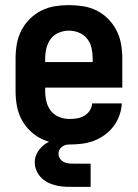

<svg xmlns="http://www.w3.org/2000/svg" viewBox="-20 -558 540 752"><path d="M252 8Q276 8 300.5 5Q325 2 347.5 -6.5Q370 -15 390 -29.5Q410 -44 424.5 -63Q439 -82 447.5 -105.5Q456 -129 457 -153H341Q340 -138 331.5 -125Q323 -112 310 -104.5Q297 -97 282 -94.5Q267 -92 252 -92Q232 -92 212.5 -99.5Q193 -107 180 -123Q167 -139 162 -159.5Q157 -180 157 -200V-215H459V-330Q459 -358 454 -386Q449 -414 436.5 -438.5Q424 -463 404 -483.5Q384 -504 359 -516.5Q334 -529 306 -533.5Q278 -538 250 -538Q222 -538 194.5 -533.5Q167 -529 142 -516.5Q117 -504 96.5 -483.5Q76 -463 63.5 -438.5Q51 -414 46 -386Q41 -358 41 -330V-200Q41 -172 46 -144Q51 -116 64 -91Q77 -66 97.5 -46Q118 -26 143 -14Q168 -2 196 3Q224 8 252 8ZM343 -315H157V-330Q157 -350 162 -370Q167 -390 179 -406Q191 -422 210.5 -430Q230 -438 250 -438Q270 -438 289.5 -430Q309 -422 321.5 -406Q334 -390 338.5 -370Q343 -350 343 -330ZM275 174H335V83H275Q264 83 253 82.5Q242 82 232 77.5Q222 73 215.5 64Q209 55 209 44Q209 37 212.5 29.5Q216 22 222 17.5Q228 13 235 10.5Q242 8 250 8V-19Q227 -19 204 -14Q181 -9 161.5 3Q142 15 129 35Q116 55 116 78Q116 95 123.5 111.5Q131 128 143.5 140Q156 152 172 159Q188 166 205 169.5Q222 173 239.5 173.5Q257 174 275 174Z"/></svg>

Font: Iosevka SS09
Style: Bold
Weight: 700
Monospace: yes
Designer: Belleve Invis
Foundry: Belleve Invis
Version: Version 5.2.1; ttfautohint (v1.8.3)